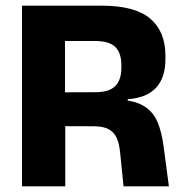

<svg xmlns="http://www.w3.org/2000/svg" viewBox="-20 -659 645 679"><path d="M577.3 0H416.9L404.7 -120.4Q401.6 -152.5 391.9 -172.7Q382.3 -192.9 362.9 -202.7Q343.6 -212.5 311 -212.5L166.5 -213V-332.4L317 -332.9Q366 -332.9 387.6 -354.6Q409.2 -376.2 409.2 -419V-429.1Q409.2 -471.6 387.8 -492.8Q366.4 -514 316.4 -514H165.5V-639H339.1Q456.7 -639 510.9 -593.5Q565 -548 565 -462.3V-449.5Q565 -384.8 532.1 -348.9Q499.1 -313 431.7 -308.2V-286.2L399.4 -307.3Q457.7 -303.3 489.7 -283.5Q521.7 -263.6 536.9 -227.8Q552.1 -191.9 558.9 -138.8ZM210.8 0H57.8V-639H209.9V-289.6L210.8 -231.5Z"/></svg>

Font: Anek Malayalam Medium
Style: Regular
Weight: 500
Designer: Maithili Shingre (Malayalam) & Yesha Goshar (Latin)
Foundry: Ek Type
Version: Version 1.003